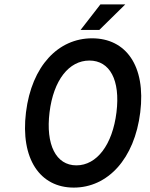

<svg xmlns="http://www.w3.org/2000/svg" viewBox="-20 -840 681 872"><path d="M315 12C469 12 591 -118 617 -330C643 -541 552 -666 398 -666C245 -666 124 -541 98 -330C72 -118 162 12 315 12ZM327 -89C234 -89 187 -183 205 -330C223 -476 293 -565 386 -565C479 -565 527 -476 509 -330C491 -183 420 -89 327 -89ZM549 -820H436L346 -704H431Z"/></svg>

Font: Falling Sky
Style: CondObl
Weight: 400
Designer: Paul D. Hunt
Foundry: Adobe Systems Incorporated
Version: Version 1.02